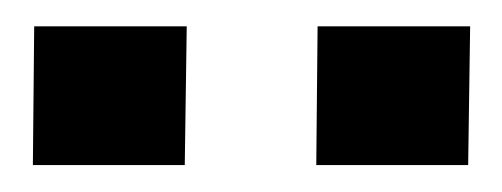

<svg xmlns="http://www.w3.org/2000/svg" viewBox="-20 -743 382 146"><path d="M220.5 -617.5 221.5 -723H337.5L336 -617.5ZM5 -617.5 6 -723H122L120.5 -617.5Z"/></svg>

Font: Public Sans Thin SemiBold
Style: Regular
Weight: 600
Version: Version 2.001